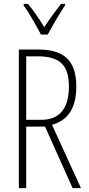

<svg xmlns="http://www.w3.org/2000/svg" viewBox="-20 -969 456 989"><path d="M191 -791H226C251 -838 286 -898 315 -941V-949H294C260 -905 236 -872 208 -829C183 -871 150 -918 124 -949H102V-941C127 -907 165 -840 191 -791ZM175 -714H77V0H115V-317H212L354 0H397L248 -326C332 -350 373 -414 373 -523C373 -664 303 -714 175 -714ZM173 -679C289 -679 335 -633 335 -523C335 -402 279 -352 194 -352H115V-679Z"/></svg>

Font: Noto Sans Kannada ExtraCondensed ExtraLight
Style: Regular
Weight: 200
Width: 2
Designer: Jelle Bosma - Monotype Design Team
Foundry: Monotype Imaging Inc.
Version: Version 2.005